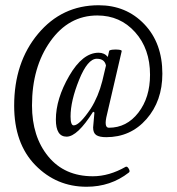

<svg xmlns="http://www.w3.org/2000/svg" viewBox="-20 -696 673 732"><path d="M310 16Q195 16 114.5 -66.5Q34 -149 34 -293Q34 -458 125 -567Q216 -676 356 -676Q461 -676 530 -604Q599 -532 599 -415Q599 -311 538.5 -242Q478 -173 385 -173Q359 -173 347 -181Q335 -189 335 -210Q335 -214 340 -267L335 -270Q275 -175 234 -175Q193 -175 193 -240Q193 -319 244 -407Q295 -495 356 -495Q378 -495 391 -479L396 -501Q396 -505 408.5 -506.5Q421 -508 433 -506.5Q445 -505 444 -501L388 -260Q375 -209 395 -209Q463 -209 507.5 -266.5Q552 -324 552 -411Q552 -510 495 -573.5Q438 -637 351 -637Q242 -637 172 -538.5Q102 -440 102 -294Q102 -175 164 -99.5Q226 -24 334 -24Q396 -24 459 -60Q465 -63 471 -52.5Q477 -42 471 -38Q402 16 310 16ZM261 -218Q283 -218 326 -282Q355 -328 370 -387L384 -446Q379 -472 349 -472Q314 -472 281.5 -391.5Q249 -311 249 -252Q249 -218 261 -218Z"/></svg>

Font: Junicode Cond Medium
Style: Regular
Weight: 500
Width: 3
Designer: Peter S. Baker
Version: Version 2.201